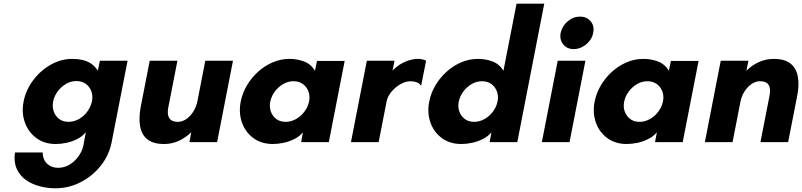

<svg xmlns="http://www.w3.org/2000/svg" viewBox="-20 -770 4345 1040"><path d="M281 250Q236 250 193.5 238.5Q151 227 118.5 203.5Q86 180 70 143Q54 106 61 56H211Q212 95 235.5 117Q259 139 295 139Q328 139 357 121.5Q386 104 406 75.5Q426 47 432 16L445 -54Q426 -31 398.5 -17Q371 -3 340.5 3.5Q310 10 282 10Q220 10 176.5 -22.5Q133 -55 114.5 -107.5Q96 -160 108 -221Q120 -282 159 -334.5Q198 -387 254 -419Q310 -451 372 -451Q400 -451 425.5 -445.5Q451 -440 472.5 -426Q494 -412 510 -387L521 -441H671L585 -1Q571 71 525.5 128Q480 185 415.5 217.5Q351 250 281 250ZM351 -110Q381 -110 408 -125.5Q435 -141 453.5 -166.5Q472 -192 478 -221Q484 -250 475 -275Q466 -300 445 -315.5Q424 -331 394 -331Q364 -331 337.5 -315.5Q311 -300 292.5 -275Q274 -250 268 -221Q262 -192 271 -166.5Q280 -141 300.5 -125.5Q321 -110 351 -110Z M869 10Q810 10 778.5 -15Q747 -40 739 -85.5Q731 -131 742 -190L791 -441H941L892 -190Q887 -165 890.5 -147Q894 -129 907 -119.5Q920 -110 943 -110Q967 -110 989 -125Q1011 -140 1027 -165.5Q1043 -191 1049 -220L1092 -441H1242L1156 0H1006L1016 -54Q988 -26 950.5 -8Q913 10 869 10Z M1458 10Q1396 10 1352.5 -22Q1309 -54 1290.5 -106.5Q1272 -159 1284 -220Q1293 -266 1317.5 -307.5Q1342 -349 1378 -381.5Q1414 -414 1457.5 -432.5Q1501 -451 1548 -451Q1590 -451 1627 -437Q1664 -423 1686 -387L1697 -440H1847L1761 0H1611L1621 -53Q1602 -31 1574.5 -17Q1547 -3 1516.5 3.5Q1486 10 1458 10ZM1527 -110Q1557 -110 1584 -125.5Q1611 -141 1629.5 -166Q1648 -191 1654 -220Q1660 -249 1651 -274Q1642 -299 1621 -314.5Q1600 -330 1570 -330Q1540 -330 1513.5 -314.5Q1487 -299 1468.5 -274Q1450 -249 1444 -220Q1438 -191 1447 -166Q1456 -141 1476.5 -125.5Q1497 -110 1527 -110Z M1881 0 1967 -441H2117L2106 -387Q2121 -404 2143 -418.5Q2165 -433 2191.5 -442Q2218 -451 2245 -451Q2255 -451 2267.5 -448.5Q2280 -446 2288 -441L2261 -305Q2253 -319 2237 -324.5Q2221 -330 2204 -330Q2176 -330 2148 -313.5Q2120 -297 2099.5 -272Q2079 -247 2074 -220L2031 0Z M2479 10Q2417 10 2373.5 -22Q2330 -54 2311.5 -106.5Q2293 -159 2305 -220Q2314 -266 2338.5 -307.5Q2363 -349 2399 -381.5Q2435 -414 2478.5 -432.5Q2522 -451 2569 -451Q2611 -451 2648 -437Q2685 -423 2707 -387L2778 -750H2928L2782 0H2632L2642 -53Q2623 -31 2595.5 -17Q2568 -3 2537.5 3.5Q2507 10 2479 10ZM2548 -110Q2578 -110 2605 -125.5Q2632 -141 2650.5 -166Q2669 -191 2675 -220Q2681 -249 2672 -274Q2663 -299 2642 -314.5Q2621 -330 2591 -330Q2561 -330 2534.5 -314.5Q2508 -299 2489.5 -274Q2471 -249 2465 -220Q2459 -191 2468 -166Q2477 -141 2497.5 -125.5Q2518 -110 2548 -110Z M2915 0 3001 -441H3151L3065 0ZM3088 -504Q3051 -504 3030.5 -530Q3010 -556 3017 -592Q3025 -629 3055 -654.5Q3085 -680 3122 -680Q3158 -680 3179.5 -654.5Q3201 -629 3193 -592Q3189 -568 3173 -548Q3157 -528 3134.5 -516Q3112 -504 3088 -504Z M3375 10Q3313 10 3269.5 -22Q3226 -54 3207.5 -106.5Q3189 -159 3201 -220Q3210 -266 3234.5 -307.5Q3259 -349 3295 -381.5Q3331 -414 3374.5 -432.5Q3418 -451 3465 -451Q3507 -451 3544 -437Q3581 -423 3603 -387L3614 -440H3764L3678 0H3528L3538 -53Q3519 -31 3491.5 -17Q3464 -3 3433.5 3.5Q3403 10 3375 10ZM3444 -110Q3474 -110 3501 -125.5Q3528 -141 3546.5 -166Q3565 -191 3571 -220Q3577 -249 3568 -274Q3559 -299 3538 -314.5Q3517 -330 3487 -330Q3457 -330 3430.5 -314.5Q3404 -299 3385.5 -274Q3367 -249 3361 -220Q3355 -191 3364 -166Q3373 -141 3393.5 -125.5Q3414 -110 3444 -110Z M3798 0 3884 -441H4034L4023 -387Q4052 -416 4090 -433.5Q4128 -451 4171 -451Q4230 -451 4261.5 -426Q4293 -401 4301.5 -355.5Q4310 -310 4298 -250L4249 0H4099L4148 -250Q4153 -276 4149.5 -294Q4146 -312 4133 -321Q4120 -330 4096 -330Q4073 -330 4051 -315Q4029 -300 4013 -275Q3997 -250 3991 -220L3948 0Z"/></svg>

Font: Teachers
Style: Italic
Weight: 400
Italic angle: -11°
Designer: Alfredo Marco Pradil, Chank Diesel
Version: Version 1.001